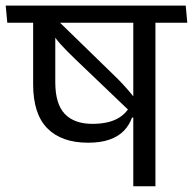

<svg xmlns="http://www.w3.org/2000/svg" viewBox="-40 -652 676 672"><path d="M504 -593.5H426.5V0H504ZM374.5 -572.5H615.5L610 -632.5H369ZM-14.5 -572.5H584.5L579 -632.5H-20ZM268.5 -152.5Q312.5 -152.5 343.5 -163.5Q374.5 -174.5 393.8 -194.5Q413 -214.5 422 -240.5H430L427 -308.5Q413.5 -263.5 378.2 -241Q343 -218.5 283.5 -218.5Q220 -218.5 186.8 -253.2Q153.5 -288 153.5 -364.5V-593H76V-357Q76 -253 125.8 -202.8Q175.5 -152.5 268.5 -152.5ZM134.5 -550.5Q149.5 -522 171.5 -497.8Q193.5 -473.5 225.5 -443L431 -246.5L451 -281Q437.5 -301.5 422.2 -320.2Q407 -339 390.2 -357Q373.5 -375 354.5 -393L149.5 -592.5Z"/></svg>

Font: Anek Devanagari
Style: Regular
Weight: 400
Designer: Kailash Malviya (Devanagari) & Yesha Goshar (Latin)
Foundry: Ek Type
Version: Version 1.003